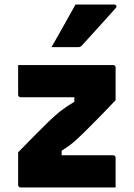

<svg xmlns="http://www.w3.org/2000/svg" viewBox="-20 -827 590 847"><path d="M60 -540H479Q483 -540 485 -538.5Q487 -537 488.5 -535Q490 -533 490 -529V-385Q465 -359 444.5 -337.5Q424 -316 406.5 -298.5Q389 -281 374.5 -266.5Q360 -252 348 -240Q336 -228 326 -219Q303 -197 286 -185Q269 -173 252 -162V-142Q276 -142 300 -142Q324 -142 348 -142H479Q484 -142 487 -139Q490 -136 490 -131Q490 -98 490 -65.5Q490 -33 490 0H71Q68 0 65.5 -1.5Q63 -3 61.5 -5Q60 -7 60 -11V-155Q104 -200 136.5 -233Q169 -266 194.5 -290.5Q220 -315 243 -334Q260 -347 275.5 -357.5Q291 -368 308 -378V-398Q281 -398 254.5 -398Q228 -398 201 -398H71Q68 -398 65.5 -399.5Q63 -401 61.5 -403.5Q60 -406 60 -409Q60 -442 60 -474.5Q60 -507 60 -540ZM313 -807Q360 -807 399 -807Q438 -807 484 -807Q490 -807 493 -802Q496 -797 491 -792Q466 -764 443 -738.5Q420 -713 396 -686.5Q372 -660 342 -627Q340 -624 335.5 -621.5Q331 -619 325 -619Q293 -619 264.5 -619Q236 -619 207 -619Q225 -650 242.5 -681Q260 -712 277.5 -743.5Q295 -775 313 -807Z"/></svg>

Font: Recursive ExtraBold
Style: Regular
Weight: 800
Version: Version 1.085